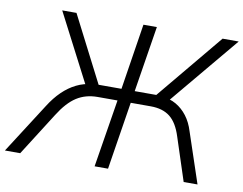

<svg xmlns="http://www.w3.org/2000/svg" viewBox="-100 -810 1160 915"><g transform="rotate(10 480.5 -352.5)"><path d="M-23 0 132 -242Q159 -285 190 -315Q221 -345 256.5 -362.5Q292 -380 331 -383L308 -361L130 -705H199L370 -371L352 -386H473L523 -705H588L537 -386H651L629 -371L906 -705H984L697 -361L670 -383Q708 -380 738.5 -362.5Q769 -345 792 -315Q815 -285 828 -242L909 0H842L774 -208Q754 -272 718.5 -300Q683 -328 625 -328H528L476 0H411L464 -328H368Q310 -328 266.5 -300Q223 -272 183 -208L51 0Z"/></g></svg>

Font: Nunito Sans 10pt Light
Style: Italic
Weight: 300
Italic angle: -9°
Designer: Vernon Adams
Foundry: Vernon Adams
Version: Version 3.101;gftools[0.9.27]